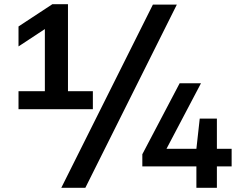

<svg xmlns="http://www.w3.org/2000/svg" viewBox="-20 -830 1138 918"><path d="M68.5 -308V-394H194.5V-691L68.5 -608V-703.5L230.5 -810H305V-394H424V-308ZM273 68 711 -808H825.5L388 68ZM660.5 -34.5V-92.5L839 -432H941L776 -118.5H919L935 -263H1017V-118.5H1087.5V-34.5H1017V68H919V-34.5Z"/></svg>

Font: Encode Sans Expanded SemiBold
Style: Regular
Weight: 600
Width: 7
Designer: Multiple Designers
Foundry: Impallari Type
Version: Version 3.000; ttfautohint (v1.8.3) -l 8 -r 50 -G 200 -x 14 